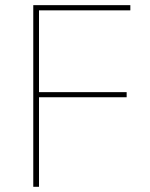

<svg xmlns="http://www.w3.org/2000/svg" viewBox="-20 -718 575 738"><path d="M107.9 0V-698.2H481V-678.2H129.9V-363.8H466.8V-344.2H129.9V0Z"/></svg>

Font: Anuphan Thin
Style: Regular
Weight: 250
Designer: Mike Abbink, Paul van der Laan, Pieter van Rosmalen, Mint Tantisuwanna
Foundry: Bold Monday; Cadson Demak
Version: Version 3.002;hotconv 1.0.109;makeotfexe 2.5.65596